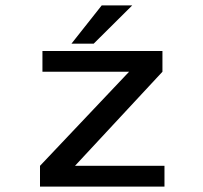

<svg xmlns="http://www.w3.org/2000/svg" viewBox="-20 -688 750 708"><path d="M256.5 -76.5H586.5V0H127.5V-76.5L456 -423.5H136.5V-500H579V-423.5ZM243.5 -527 355 -668H467.5L325.5 -527Z"/></svg>

Font: League Mono
Style: Regular
Weight: 400
Width: 6
Designer: Tyler Finck
Foundry: The League of Moveable Type / Tyler Finck
Version: Version 2.300;RELEASE